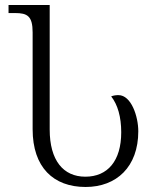

<svg xmlns="http://www.w3.org/2000/svg" viewBox="-20 -734 626 765"><path d="M321 11C444 11 531 -69 531 -211C531 -270 503 -355 452 -355C443 -355 433 -354 423 -350C449 -317 463 -268 463 -207C463 -93 409 -30 320 -30C232 -30 178 -95 178 -218V-714H14V-682H40C89 -682 110 -670 110 -605V-219C110 -67 193 11 321 11Z"/></svg>

Font: Noto Serif Georgian Light
Style: Regular
Weight: 300
Designer: Monotype Design Team, Akaki Razmadze
Foundry: Google LLC
Version: Version 2.003